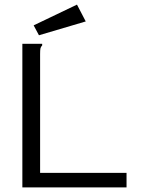

<svg xmlns="http://www.w3.org/2000/svg" viewBox="-20 -813 640 833"><path d="M77 -623H163V-616Q157 -610 155.5 -603Q154 -596 154 -579V-63H529V0H77ZM149 -660 126 -703 314 -793 352 -720Z"/></svg>

Font: Inconsolata Expanded
Style: Regular
Weight: 400
Width: 7
Monospace: yes
Designer: Raph Levien, Cyreal, Brenton Simpson
Foundry: Raph Levien, Cyreal, Google
Version: Version 3.000; ttfautohint (v1.8.2.53-6de2)